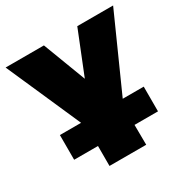

<svg xmlns="http://www.w3.org/2000/svg" viewBox="-174 -627 919 942"><g transform="rotate(-30 285.5 -156.5)"><path d="M402 -73H521V67H388L389 180H181V67H46V-73H166L-19 -493H198L290 -251L387 -493H590Z"/></g></svg>

Font: Nunito Sans Heavy
Style: Regular
Weight: 400
Designer: Vernon Adams
Foundry: Vernon Adams
Version: Version 2.500